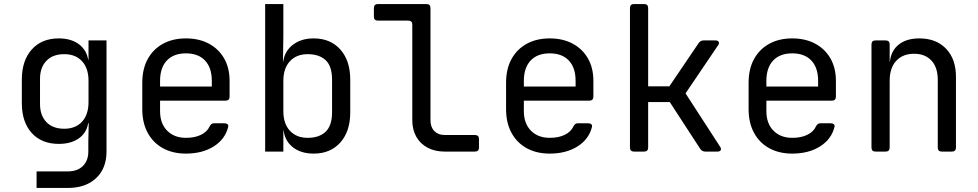

<svg xmlns="http://www.w3.org/2000/svg" viewBox="-20 -750 4840 950"><path d="M161 180V98H316Q363 98 390 71.5Q417 45 417 0V-50L419 -140H401L418 -165Q418 -105 378 -71.5Q338 -38 271 -38Q186 -38 137 -92Q88 -146 88 -240V-356Q88 -450 137 -505Q186 -560 271 -560Q338 -560 378 -525Q418 -490 418 -430L401 -455H418V-550H507V0Q507 83 455.5 131.5Q404 180 315 180ZM298 -113Q354 -113 386 -148Q418 -183 418 -245V-350Q418 -412 386 -447Q354 -482 298 -482Q241 -482 209.5 -449Q178 -416 178 -360V-235Q178 -179 209.5 -146Q241 -113 298 -113Z M900 10Q835 10 786.5 -16.5Q738 -43 711 -92.5Q684 -142 684 -210V-340Q684 -409 711 -458Q738 -507 786.5 -533.5Q835 -560 900 -560Q965 -560 1013.5 -534Q1062 -508 1089 -461Q1116 -414 1116 -350V-272Q1116 -252 1096 -252H772V-200Q772 -139 807 -103.5Q842 -68 900 -68Q944 -68 974.5 -83Q1005 -98 1017 -124Q1021 -132 1026 -136Q1031 -140 1039 -140H1090Q1101 -140 1106 -135Q1111 -130 1109 -122Q1094 -61 1037.5 -25.5Q981 10 900 10ZM1028 -313V-350Q1028 -415 994.5 -450.5Q961 -486 900 -486Q839 -486 805.5 -450.5Q772 -415 772 -350V-322H1035Z M1532 10Q1464 10 1423 -26.5Q1382 -63 1382 -126L1400 -105H1382V0H1292V-730H1382V-570L1380 -445H1400L1380 -424Q1380 -486 1422.5 -523Q1465 -560 1532 -560Q1615 -560 1664 -505Q1713 -450 1713 -355V-194Q1713 -100 1664 -45Q1615 10 1532 10ZM1502 -68Q1559 -68 1591 -98Q1623 -128 1623 -195V-355Q1623 -423 1591 -452.5Q1559 -482 1502 -482Q1447 -482 1414.5 -447Q1382 -412 1382 -350V-200Q1382 -138 1414.5 -103Q1447 -68 1502 -68Z M2180 0Q2132 0 2096 -19Q2060 -38 2040 -73Q2020 -108 2020 -155V-628Q2020 -648 2000 -648H1850Q1830 -648 1830 -668V-710Q1830 -730 1850 -730H2090Q2110 -730 2110 -710V-155Q2110 -121 2129 -101.5Q2148 -82 2180 -82H2330Q2350 -82 2350 -62V-20Q2350 0 2330 0Z M2700 10Q2635 10 2586.5 -16.5Q2538 -43 2511 -92.5Q2484 -142 2484 -210V-340Q2484 -409 2511 -458Q2538 -507 2586.5 -533.5Q2635 -560 2700 -560Q2765 -560 2813.5 -534Q2862 -508 2889 -461Q2916 -414 2916 -350V-272Q2916 -252 2896 -252H2572V-200Q2572 -139 2607 -103.5Q2642 -68 2700 -68Q2744 -68 2774.5 -83Q2805 -98 2817 -124Q2821 -132 2826 -136Q2831 -140 2839 -140H2890Q2901 -140 2906 -135Q2911 -130 2909 -122Q2894 -61 2837.5 -25.5Q2781 10 2700 10ZM2828 -313V-350Q2828 -415 2794.5 -450.5Q2761 -486 2700 -486Q2639 -486 2605.5 -450.5Q2572 -415 2572 -350V-322H2835Z M3117 0Q3097 0 3097 -20V-710Q3097 -730 3117 -730H3167Q3187 -730 3187 -710V-323H3292L3437 -537Q3446 -550 3461 -550H3520Q3532 -550 3536 -543Q3540 -536 3533 -526L3372 -288L3543 -24Q3550 -14 3546 -7Q3542 0 3530 0H3470Q3454 0 3445 -13L3294 -245H3187V-20Q3187 0 3167 0Z M3900 10Q3835 10 3786.5 -16.5Q3738 -43 3711 -92.5Q3684 -142 3684 -210V-340Q3684 -409 3711 -458Q3738 -507 3786.5 -533.5Q3835 -560 3900 -560Q3965 -560 4013.5 -534Q4062 -508 4089 -461Q4116 -414 4116 -350V-272Q4116 -252 4096 -252H3772V-200Q3772 -139 3807 -103.5Q3842 -68 3900 -68Q3944 -68 3974.5 -83Q4005 -98 4017 -124Q4021 -132 4026 -136Q4031 -140 4039 -140H4090Q4101 -140 4106 -135Q4111 -130 4109 -122Q4094 -61 4037.5 -25.5Q3981 10 3900 10ZM4028 -313V-350Q4028 -415 3994.5 -450.5Q3961 -486 3900 -486Q3839 -486 3805.5 -450.5Q3772 -415 3772 -350V-322H4035Z M4312 0Q4292 0 4292 -20V-530Q4292 -550 4312 -550H4362Q4382 -550 4382 -530V-445H4401L4382 -424Q4382 -489 4421 -524.5Q4460 -560 4529 -560Q4612 -560 4661 -509Q4710 -458 4710 -370V-20Q4710 0 4690 0H4640Q4620 0 4620 -20V-354Q4620 -417 4588.5 -450.5Q4557 -484 4503 -484Q4447 -484 4414.5 -449Q4382 -414 4382 -350V-20Q4382 0 4362 0Z"/></svg>

Font: Pitagon Sans Mono
Style: Regular
Weight: 400
Monospace: yes
Designer: Travis Tran
Foundry: Pitagon
Version: Version 1.001;gftools[0.9.26]